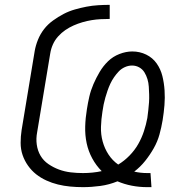

<svg xmlns="http://www.w3.org/2000/svg" viewBox="-20 -763 790 791"><path d="M586 8Q554 8 523 2Q492 -4 464 -16Q430 -2 393.5 3Q357 8 322 8Q295 8 269 5.5Q243 3 218.5 -3Q194 -9 171 -19.5Q148 -30 129 -45Q110 -60 95.5 -80.5Q81 -101 73 -124.5Q65 -148 65 -174.5Q65 -201 69 -227L123 -553Q127 -576 136.5 -599.5Q146 -623 161.5 -643Q177 -663 198.5 -678.5Q220 -694 242 -705.5Q264 -717 288.5 -724Q313 -731 336.5 -735.5Q360 -740 384.5 -741.5Q409 -743 432 -743V-685Q413 -685 394.5 -684Q376 -683 357.5 -680Q339 -677 320 -671.5Q301 -666 283 -658Q265 -650 249 -639Q233 -628 219.5 -613Q206 -598 198 -580Q190 -562 187 -543L133 -218Q128 -192 131.5 -167Q135 -142 147 -121.5Q159 -101 179.5 -87Q200 -73 223 -64.5Q246 -56 271 -53Q296 -50 322 -50Q341 -50 361 -52Q381 -54 399 -58Q376 -81 360 -110.5Q344 -140 337 -173Q330 -206 331 -241.5Q332 -277 338 -313Q342 -339 348 -365Q354 -391 365 -416.5Q376 -442 390.5 -466.5Q405 -491 425 -510.5Q445 -530 472 -540.5Q499 -551 525 -551Q556 -551 582.5 -538Q609 -525 625.5 -501.5Q642 -478 649 -449.5Q656 -421 658 -390.5Q660 -360 657.5 -329.5Q655 -299 650 -268Q645 -238 637 -209Q629 -180 613.5 -152.5Q598 -125 578 -100Q558 -75 533 -56Q546 -53 559.5 -51.5Q573 -50 587 -50H600L604 8ZM467 -85Q492 -100 513.5 -122Q535 -144 549.5 -169.5Q564 -195 573 -222.5Q582 -250 587 -277Q589 -293 591 -309.5Q593 -326 594 -342Q595 -358 594.5 -374Q594 -390 593 -406Q592 -422 587.5 -437Q583 -452 575 -465Q567 -478 553.5 -485.5Q540 -493 524 -493Q509 -493 494.5 -486.5Q480 -480 469.5 -469Q459 -458 450 -445Q441 -432 434.5 -418Q428 -404 423 -389.5Q418 -375 414 -361Q410 -347 407 -332.5Q404 -318 402 -303Q397 -272 396 -240.5Q395 -209 403 -180Q411 -151 427 -126.5Q443 -102 467 -85Z"/></svg>

Font: Iosevka Etoile Light
Style: Italic
Weight: 300
Italic angle: -9°
Designer: Belleve Invis
Foundry: Belleve Invis
Version: Version 22.1.2; ttfautohint (v1.8.4)